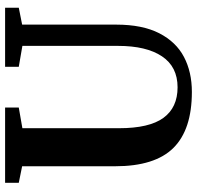

<svg xmlns="http://www.w3.org/2000/svg" viewBox="-30 -754 791 772"><g transform="rotate(-90 366.0 -367.5)"><path d="M84 -300.5V-674.5L17.5 -688V-743H320V-688L237 -673.5V-284.5Q237 -163.5 278.5 -106.5Q320 -49.5 401.5 -49.5Q484 -49.5 526 -112.2Q568 -175 568 -289V-673.5L484 -688V-743H721.5V-688L653.5 -674.5V-296Q653.5 -191 618.8 -123.2Q584 -55.5 523.5 -23.8Q463 8 383 8Q231.5 8 157.8 -66.2Q84 -140.5 84 -300.5Z"/></g></svg>

Font: Merriweather Text
Style: Bold
Weight: 700
Designer: Eben Sorkin
Foundry: Eben Sorkin
Version: Version 2.100